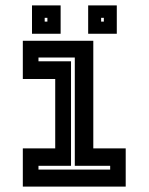

<svg xmlns="http://www.w3.org/2000/svg" viewBox="-20 -691 550 711"><path d="M64.5 0V-141.5H184.5V-398.5H64.5V-540H325.5V-141.5H445.5V0ZM122.5 -63H388V-77H257V-478H122.5V-464H243V-77H122.5ZM306.5 -566V-671H412.5V-566ZM98.5 -566V-671H204.5V-566ZM145.5 -611H155.5V-625H145.5ZM354.5 -611H364.5V-625H354.5Z"/></svg>

Font: Tourney Expanded Regular
Style: Bold
Weight: 700
Width: 7
Designer: Tyler Finck
Foundry: Etcetera Type Co
Version: Version 1.010; ttfautohint (v1.8.3)